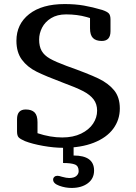

<svg xmlns="http://www.w3.org/2000/svg" viewBox="-20 -729 671 947"><path d="M424 -589V-640Q420 -641 407 -645Q361 -658 306 -658Q262 -658 232 -639.5Q202 -621 187.5 -592.5Q173 -564 173 -534Q173 -500 185.5 -478Q198 -456 226 -440Q254 -424 308 -404Q415 -366 465 -342Q515 -318 543 -283.5Q571 -249 571 -194Q571 -138 538.5 -94Q506 -50 442.5 -25Q379 0 291 0Q246 0 192.5 -9.5Q139 -19 103 -33Q80 -43 72 -51.5Q64 -60 64 -81V-141Q64 -189 107 -189Q136 -189 150.5 -174.5Q165 -160 165 -126V-72Q228 -51 287 -51Q341 -51 380 -70Q419 -89 439 -119Q459 -149 459 -183Q459 -216 441.5 -239Q424 -262 389 -280Q354 -298 291 -321Q206 -353 160.5 -375.5Q115 -398 88 -434.5Q61 -471 61 -528Q61 -610 124 -659.5Q187 -709 299 -709Q351 -709 394 -701.5Q437 -694 484 -680Q508 -672 516.5 -663Q525 -654 525 -633V-575Q525 -527 482 -527Q453 -527 438.5 -541.5Q424 -556 424 -589ZM444 112Q444 152 413 175Q382 198 333 198Q302 198 272 187Q242 176 242 157Q242 149 248 143.5Q254 138 263 138Q271 138 286 143Q308 149 321 149Q345 149 356.5 139Q368 129 368 115Q368 90 350 82.5Q332 75 291 75V-10H343V38Q444 38 444 112Z"/></svg>

Font: Marmelad for Arash.Academy
Style: Regular
Weight: 400
Designer: Manvel Shmavonyan
Foundry: Cyreal
Version: Version 1.110;Glyphs 3.2 (3202)